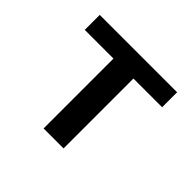

<svg xmlns="http://www.w3.org/2000/svg" viewBox="-97 -442 544 544"><g transform="rotate(45 175.0 -170.0)"><path d="M20 -340H330V-280H215V0H135V-280H20Z"/></g></svg>

Font: Glametrix
Style: Bold
Weight: 700
Designer: gluk
Foundry: gluk
Version: Version 0.40